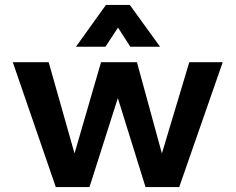

<svg xmlns="http://www.w3.org/2000/svg" viewBox="-20 -761 958 781"><path d="M207 0 32 -508H178L295 -95H271L391 -508H537L650 -95H626L750 -508H886L709 0H572L445 -408H474L344 0ZM289 -571 411 -741H508L631 -571H510L426 -702H495L409 -571Z"/></svg>

Font: Inclusive Sans
Style: Bold
Weight: 700
Designer: Olivia King
Foundry: Olivia King
Version: Version 2.004